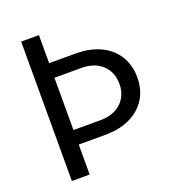

<svg xmlns="http://www.w3.org/2000/svg" viewBox="-132 -835 869 942"><g transform="rotate(-20 302.5 -364.0)"><path d="M175.8 -728V-581.5H315.4Q389.2 -581.5 444.1 -555.2Q499 -528.8 528.8 -480.5Q558.6 -432.1 558.6 -369.1Q558.6 -272 492.4 -214.4Q426.3 -156.7 313 -156.7H175.8V0H83V-728ZM175.8 -505.4V-232.4H314.5Q385.7 -232.4 425.5 -270.3Q465.3 -308.1 465.3 -368.2Q465.3 -429.7 425.5 -467.3Q385.7 -504.9 317.4 -505.4Z"/></g></svg>

Font: Hopone
Style: Regular
Weight: 400
Foundry: SIL International (SIL)
Version: Version 1.00 September 3, 2015, initial release